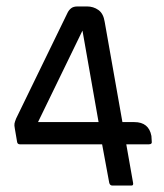

<svg xmlns="http://www.w3.org/2000/svg" viewBox="-20 -576 508 596"><path d="M297 -128H42Q34 -128 33 -136L26 -177Q24 -187 25 -192.5Q26 -198 30 -208L190 -537Q194 -545 201 -550.5Q208 -556 221 -556H250Q270 -556 285.5 -545Q301 -534 305 -508L360 -197H397Q442 -197 450 -154L451 -138Q453 -128 442 -128H372L393 -9Q395 0 388 0H329Q321 0 319 -9ZM98 -197H286L236 -481Z"/></svg>

Font: Zain
Style: Italic
Weight: 400
Italic angle: -10°
Designer: Zain,Boutros
Foundry: Mobile Telecommunications Company (Zain), 2024
Version: Version 1.51; ttfautohint (v1.8.4)